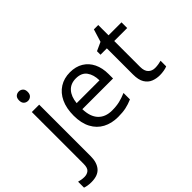

<svg xmlns="http://www.w3.org/2000/svg" viewBox="-247 -1060 1623 1623"><g transform="rotate(-45 564.0 -248.5)"><path d="M78 -681Q78 -710 93 -723.5Q108 -737 130 -737Q150 -737 165.5 -723.5Q181 -710 181 -681Q181 -653 165.5 -639Q150 -625 130 -625Q108 -625 93 -639Q78 -653 78 -681ZM22 240Q-3 240 -22 236.5Q-41 233 -55 228V157Q-40 161 -24 164Q-8 167 11 167Q43 167 64 149.5Q85 132 85 83V-536H173V80Q173 155 137 197.5Q101 240 22 240Z M550 -546Q619 -546 668.5 -516Q718 -486 744.5 -431.5Q771 -377 771 -304V-251H404Q406 -160 450.5 -112.5Q495 -65 575 -65Q626 -65 665.5 -74.5Q705 -84 747 -102V-25Q706 -7 666 1.5Q626 10 571 10Q495 10 436.5 -21Q378 -52 345.5 -113.5Q313 -175 313 -264Q313 -352 342.5 -415Q372 -478 425.5 -512Q479 -546 550 -546ZM549 -474Q486 -474 449.5 -433.5Q413 -393 406 -321H679Q678 -389 647 -431.5Q616 -474 549 -474Z M1086 -62Q1106 -62 1127 -65.5Q1148 -69 1161 -73V-6Q1147 1 1121 5.5Q1095 10 1071 10Q1029 10 993.5 -4.5Q958 -19 936 -55Q914 -91 914 -156V-468H838V-510L915 -545L950 -659H1002V-536H1157V-468H1002V-158Q1002 -109 1025.5 -85.5Q1049 -62 1086 -62Z"/></g></svg>

Font: Noto Sans Mende Kikakui
Style: Regular
Weight: 400
Designer: Monotype Design Team
Foundry: Monotype Imaging Inc.
Version: Version 2.003; ttfautohint (v1.8.4.7-5d5b)